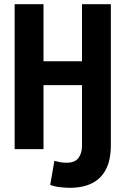

<svg xmlns="http://www.w3.org/2000/svg" viewBox="-20 -713 600 918"><path d="M314 185Q300 185 272 182.5Q244 180 220 171L240 56Q255 60 267.5 62.5Q280 65 299 65Q338 65 355 42.5Q372 20 372 -15V-306H188V0H50V-693H188V-420H372V-693H510V-19Q510 50 487.5 95Q465 140 421 162.5Q377 185 314 185Z"/></svg>

Font: Ubuntu Sans Mono
Style: Bold
Weight: 700
Monospace: yes
Designer: Dalton Maag Ltd
Foundry: Dalton Maag Ltd
Version: Version 1.006